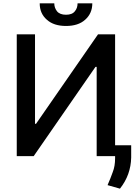

<svg xmlns="http://www.w3.org/2000/svg" viewBox="-20 -932 803 1146"><path d="M189 -193H195L565 -727H667V0H557V-533H550L181 0H80V-727H189ZM488 -814Q447 -777 374 -777Q301 -777 260 -814Q217 -851 217 -912H304Q304 -886 320 -865Q337 -844 374 -844Q411 -844 427 -865Q443 -884 443 -912H531Q531 -852 488 -814ZM696 194 622 173Q640 132 653 95Q667 60 667 12V-65H763V8Q761 112 696 194Z"/></svg>

Font: Sinter Medium
Style: Regular
Weight: 500
Foundry: Adobe & rsms
Version: Version 1.000